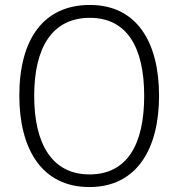

<svg xmlns="http://www.w3.org/2000/svg" viewBox="-20 -745 721 775"><path d="M622 -358C622 -578 530 -725 343 -725C155 -725 58 -586 58 -359C58 -149 145 10 341 10C534 10 622 -147 622 -358ZM118 -358C118 -552 190 -673 343 -673C489 -673 562 -559 562 -358C562 -160 492 -41 341 -41C191 -41 118 -163 118 -358Z"/></svg>

Font: Noto Sans SemiCondensed Light
Style: Regular
Weight: 300
Width: 4
Designer: Monotype Design Team
Foundry: Monotype Imaging Inc.
Version: Version 2.013